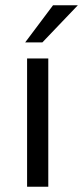

<svg xmlns="http://www.w3.org/2000/svg" viewBox="-20 -710 316 730"><path d="M75.7 -548.8H141.1L275.9 -689.9H181.6ZM83 0H163.6V-487.8H83Z"/></svg>

Font: HK Grotesk
Style: Regular
Weight: 400
Designer: Alfredo Marco Pradil and Stefan Peev
Foundry: Hanken Design Co.
Version: Version 1.045;PS 001.045;hotconv 1.0.88;makeotf.lib2.5.64775